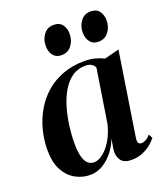

<svg xmlns="http://www.w3.org/2000/svg" viewBox="-136 -822 795 925"><g transform="rotate(-20 261.0 -359.0)"><path d="M434.5 -83Q431.5 -63 436.5 -55.8Q441.5 -48.5 452 -48.5Q462 -48.5 474 -54.8Q486 -61 498 -75.5L509 -54.5Q498 -40 479 -24.5Q460 -9 434.8 1Q409.5 11 378 11Q339.5 11 324.5 -12.2Q309.5 -35.5 314 -68L322.5 -120.5Q312 -88.5 289 -58.2Q266 -28 235 -8.5Q204 11 168 11Q127 11 91.8 -9Q56.5 -29 35 -69.2Q13.5 -109.5 13.5 -170.5Q13.5 -224 26.8 -274.5Q40 -325 65.5 -368.5Q91 -412 128.8 -444.8Q166.5 -477.5 216.2 -496Q266 -514.5 326.5 -514.5Q356.5 -514.5 380.8 -508.2Q405 -502 426 -491.5L501 -510.5ZM371.5 -464.5Q368.5 -475 356.2 -483.5Q344 -492 323.5 -492Q284.5 -492 255.2 -471.2Q226 -450.5 205.2 -415.2Q184.5 -380 171.8 -336.2Q159 -292.5 153 -246.2Q147 -200 147 -158Q147 -112.5 154.8 -86.8Q162.5 -61 175.8 -50.5Q189 -40 205.5 -40Q223.5 -40 241.8 -51.5Q260 -63 277.2 -83.8Q294.5 -104.5 308 -132.5Q321.5 -160.5 329 -193.5ZM234 -578.5Q207 -578.5 192.2 -597.8Q177.5 -617 177.5 -646Q177.5 -679.5 196.2 -704.2Q215 -729 247 -729Q278 -729 292 -709Q306 -689 306 -664Q306 -628.5 287 -603.5Q268 -578.5 234 -578.5ZM423.5 -578.5Q396.5 -578.5 381.8 -597.8Q367 -617 367 -646Q367 -679.5 385.8 -704.2Q404.5 -729 436.5 -729Q467.5 -729 481.5 -709Q495.5 -689 495.5 -664Q495.5 -628.5 476.5 -603.5Q457.5 -578.5 423.5 -578.5Z"/></g></svg>

Font: Merriweather 144pt SemiBold
Style: Italic
Weight: 600
Italic angle: -7.8°
Version: Version 2.101